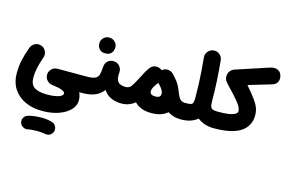

<svg xmlns="http://www.w3.org/2000/svg" viewBox="-140 -1005 2802 1881"><g transform="rotate(15 1261.5 -64.5)"><path d="M8.3 41Q8.3 -32.2 22 -94.5Q35.6 -156.7 64 -233.4Q75.7 -265.6 107.4 -280.3Q139.2 -294.9 171.4 -283.2Q203.6 -271.5 218.3 -239.7Q232.9 -208 221.2 -175.8Q176.3 -51.3 176.3 36.6Q176.3 109.4 219.2 137.2Q262.2 165 349.1 165Q421.4 165 464.4 150.6Q507.3 136.2 507.3 113.3Q507.3 94.7 472.4 81.8Q437.5 68.8 372.6 61Q343.3 57.1 322.5 35.6Q301.8 14.2 299.3 -15.6Q296.4 -51.8 321.5 -78.6Q346.7 -105.5 382.8 -105.5H678.7Q713.4 -105.5 737.5 -81.1Q761.7 -56.6 761.7 -22Q761.7 12.2 737.5 36.9Q713.4 61.5 678.7 61.5H648.4Q665.5 104 665.5 140.6Q665.5 193.8 624 237.5Q582.5 281.2 509.8 307.1Q437 333 342.8 333Q242.7 333 167.2 296.9Q91.8 260.7 50 195.1Q8.3 129.4 8.3 41ZM175.3 496.6Q168 470.7 181.2 447Q194.3 423.3 221.2 414.6Q249 406.2 285.2 401.9Q321.3 397.5 356.9 397.5Q395 397.5 425.5 402.8Q456.1 408.2 477.1 417Q503.9 432.1 511 461.4Q518.1 490.7 501 515.1Q487.3 534.7 468 540.8Q448.7 546.9 427.7 542.5Q413.6 539.6 393.8 537.4Q374 535.2 356.9 535.2Q324.2 535.2 298.8 537.1Q273.4 539.1 257.8 543Q231.9 549.8 207.5 536.1Q183.1 522.5 175.3 496.6Z M594.7 -22Q594.7 -56.6 619.6 -81.1Q644.5 -105.5 678.7 -105.5Q737.8 -105.5 764.4 -118.2Q791 -130.9 799.1 -160.4Q807.1 -189.9 810.1 -240.2Q812.5 -278.8 838.6 -300.3Q864.7 -321.8 899.9 -319.3Q934.6 -317.4 957.3 -290.8Q980 -264.2 977.5 -230.5Q971.2 -163.1 993.2 -134.3Q1015.1 -105.5 1074.2 -105.5H1074.7Q1109.4 -105.5 1133.5 -81.1Q1157.7 -56.6 1157.7 -22Q1157.7 12.2 1133.5 36.9Q1109.4 61.5 1074.7 61.5H1074.2Q1017.1 61.5 970.2 41.3Q923.3 21 891.6 -26.4Q850.1 25.4 797.4 43.5Q744.6 61.5 678.7 61.5Q644.5 61.5 619.6 36.9Q594.7 12.2 594.7 -22ZM713.9 -453.1Q713.9 -483.9 736.6 -508.1Q759.3 -532.2 793.5 -532.2Q818.8 -532.2 836.4 -521.5Q854 -510.7 863.8 -495.1Q876.5 -475.1 876.5 -453.1Q876.5 -437.5 869.6 -418.5Q862.8 -399.4 845 -385.7Q827.1 -372.1 794.9 -372.1Q761.7 -372.1 744.4 -386Q727.1 -399.9 720.2 -418Q713.9 -435.1 713.9 -453.1Z M991.2 -22Q991.2 -56.6 1015.9 -81.1Q1040.5 -105.5 1074.7 -105.5Q1109.4 -105.5 1131.3 -136.5Q1153.3 -167.5 1184.1 -229.5Q1201.2 -263.7 1217.8 -293.7Q1234.4 -323.7 1252.4 -346.2Q1253.4 -347.7 1254.9 -348.6Q1270 -367.7 1293.7 -373.5Q1317.4 -379.4 1339.8 -373Q1356.9 -368.2 1370.6 -356.9L1371.6 -356Q1397 -377 1430.2 -375.5Q1463.4 -374 1485.8 -350.6Q1489.7 -346.2 1493.7 -342.3Q1506.8 -328.6 1518.6 -314.9Q1545.4 -283.7 1559.3 -258.5Q1573.2 -233.4 1586.9 -197.8Q1606.9 -144.5 1625.2 -125Q1643.6 -105.5 1679.2 -105.5H1679.7Q1714.4 -105.5 1738.5 -81.1Q1762.7 -56.6 1762.7 -22Q1762.7 12.2 1738.5 36.9Q1714.4 61.5 1679.7 61.5H1679.2Q1635.7 61.5 1602.3 51.3Q1568.8 41 1543.9 23.9Q1484.9 76.2 1382.8 76.2Q1323.7 76.2 1280.8 59.6Q1237.8 43 1210.9 13.2Q1184.6 34.7 1150.6 48.1Q1116.7 61.5 1074.7 61.5Q1040.5 61.5 1015.9 36.9Q991.2 12.2 991.2 -22ZM1322.3 -132.3Q1322.3 -90.8 1378.4 -90.8Q1431.6 -90.8 1431.6 -130.9Q1431.6 -151.4 1417.5 -174.6Q1403.3 -197.8 1372.1 -227.5Q1357.4 -209 1347.7 -193.8Q1340.3 -182.1 1334.5 -171.9Q1322.3 -148.9 1322.3 -132.3Z M1596.2 -22Q1596.2 -56.6 1620.8 -81.1Q1645.5 -105.5 1679.7 -105.5Q1716.3 -105.5 1733.4 -110.1Q1750.5 -114.7 1755.6 -130.9Q1760.7 -147 1760.7 -180.2Q1760.7 -254.4 1758.1 -320.1Q1755.4 -385.7 1750.7 -449.7Q1746.1 -513.7 1739.3 -583.5Q1735.8 -618.2 1758.3 -644.8Q1780.8 -671.4 1814.9 -674.8Q1849.1 -678.2 1876 -656Q1902.8 -633.8 1906.2 -599.1Q1916 -495.1 1921.6 -398.4Q1927.2 -301.8 1927.7 -189Q1928.2 -184.6 1928.2 -180.2Q1928.2 -134.3 1944.3 -119.9Q1960.4 -105.5 2008.3 -105.5H2008.8Q2043.5 -105.5 2067.6 -81.1Q2091.8 -56.6 2091.8 -22Q2091.8 12.2 2067.6 36.9Q2043.5 61.5 2008.8 61.5H2008.3Q1963.4 61.5 1921.1 48.1Q1878.9 34.7 1845.7 8.3Q1779.3 61.5 1679.7 61.5Q1645.5 61.5 1620.8 36.9Q1596.2 12.2 1596.2 -22Z M1924.8 -22Q1924.8 -56.6 1949.7 -81.1Q1974.6 -105.5 2008.8 -105.5Q2115.7 -105.5 2159.7 -121.6Q2203.6 -137.7 2203.6 -161.6Q2203.6 -196.8 2162.1 -248.8Q2120.6 -300.8 2050.8 -372.6Q2025.4 -398.4 2012.7 -416.7Q2000 -435.1 2000 -465.3Q2000 -492.7 2016.4 -515.1Q2032.7 -537.6 2062 -546.9L2393.6 -656.2Q2434.6 -669.4 2466.8 -656Q2499 -642.6 2509.3 -606Q2519.5 -567.9 2504.6 -540.3Q2489.7 -512.7 2456.5 -502.9L2221.7 -433.1Q2279.3 -366.2 2311.8 -322Q2344.2 -277.8 2357.9 -242.4Q2371.6 -207 2371.6 -166Q2371.6 -56.2 2283.7 2.7Q2195.8 61.5 2008.8 61.5Q1974.6 61.5 1949.7 36.9Q1924.8 12.2 1924.8 -22Z"/></g></svg>

Font: Mikhak-DS2-FD Black
Style: Regular
Weight: 900
Designer: Amin Abedi
Version: Version 3.2